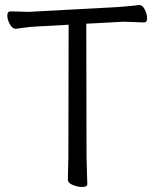

<svg xmlns="http://www.w3.org/2000/svg" viewBox="-20 -730 617 761"><path d="M249 -18 251 -107 252 -632 126 -625Q101 -624 77.5 -620.5Q54 -617 43 -616H42Q29 -616 19 -634Q9 -652 9 -668.5Q9 -685 22 -685L93 -683L447 -702Q470 -704 494 -706Q518 -708 530 -710H533Q545 -710 554 -692Q563 -674 563 -657.5Q563 -641 551 -641L471 -644L322 -636L323 -106L326 0Q326 11 306.5 11Q287 11 268 3Q249 -5 249 -18Z"/></svg>

Font: LXGW WenKai Lite
Style: Regular
Weight: 400
Designer: LXGW / Fontworks Inc.
Foundry: LXGW / Fontworks Inc.
Version: Version 1.511; March 25, 2025